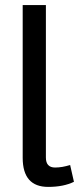

<svg xmlns="http://www.w3.org/2000/svg" viewBox="-20 -720 310 753"><path d="M69 -700H160V-102Q160 -63 196 -63Q224 -63 255 -73L270 -7Q229 13 169 13Q69 13 69 -101Z"/></svg>

Font: Rambla
Style: Regular
Weight: 400
Designer: Martin Sommaruga
Foundry: Martin Sommaruga
Version: Version 1.001